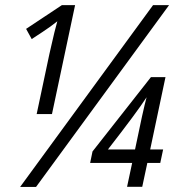

<svg xmlns="http://www.w3.org/2000/svg" viewBox="-20 -734 765 754"><path d="M121.6 0H59.1L581.1 -713.9H644ZM184.1 -286.1H124L173.8 -521Q177.2 -535.2 183.1 -561.5Q193.4 -608.4 205.1 -650.4Q178.2 -628.9 147.2 -608.6Q116.2 -588.4 104.5 -580.6L82.5 -620.6L223.1 -713.9H274.9ZM569.8 -147H620.6L609.4 -94.2H558.6L538.6 -0.5H479L499 -94.2H334L343.3 -139.2Q400.9 -212.4 572.8 -431.2H629.9ZM510.3 -147 537.6 -276.4Q549.8 -331.1 555.7 -352.1Q518.1 -293.9 403.8 -147Z"/></svg>

Font: Open Sans Hebrew Condensed
Style: Italic
Weight: 400
Width: 3
Italic angle: -12°
Foundry: Ascender Corporation, Yanek Iontef
Version: Version 2.001;PS 002.001;hotconv 1.0.70;makeotf.lib2.5.58329